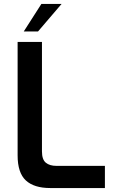

<svg xmlns="http://www.w3.org/2000/svg" viewBox="-20 -950 574 970"><path d="M69 -165V-738H192V-185Q192 -144 211.5 -128Q231 -112 265 -112H510V0H234Q152 0 110.5 -38.5Q69 -77 69 -165ZM189 -930H291L172 -791H100Z"/></svg>

Font: Exo SemiBold
Style: Regular
Weight: 600
Designer: Natanael Gama
Foundry: Natanael Gama
Version: Version 1.500